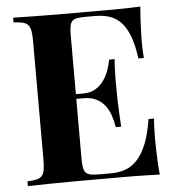

<svg xmlns="http://www.w3.org/2000/svg" viewBox="-51 -756 737 804"><g transform="rotate(-5 317.0 -354.0)"><path d="M581.5 -151.9Q581.5 -140.6 581.8 -124Q582 -107.4 582.8 -87.4Q583.5 -67.4 584.7 -44.9Q585.9 -22.5 588.4 0Q563 -1 533.4 -1.7Q503.9 -2.4 473.6 -2.7Q443.4 -2.9 414.1 -2.9Q384.8 -2.9 359.4 -2.9Q334.5 -2.9 295.7 -2.9Q256.8 -2.9 212.2 -2.7Q167.5 -2.4 121.1 -1.7Q74.7 -1 33.7 0V-20Q57.6 -21 72.3 -24.4Q86.9 -27.8 95 -36.9Q103 -45.9 105.7 -62.3Q108.4 -78.6 108.4 -106V-602.1Q108.4 -629.4 105.5 -645.8Q102.5 -662.1 94.5 -671.1Q86.4 -680.2 71.8 -683.6Q57.1 -687 33.7 -688V-708Q74.7 -707 121.1 -706.3Q167.5 -705.6 212.2 -705.3Q256.8 -705.1 295.7 -705.1Q334.5 -705.1 359.4 -705.1Q382.3 -705.1 409.2 -705.1Q436 -705.1 463.6 -705.3Q491.2 -705.6 518.3 -706.3Q545.4 -707 568.4 -708Q566.4 -686 565.2 -664.1Q564 -642.1 563.2 -622.6Q562.5 -603 562 -586.9Q561.5 -570.8 561.5 -560.1Q561.5 -540 562.3 -522.2Q563 -504.4 564.5 -492.2H541.5Q534.2 -546.9 520.5 -584Q506.8 -621.1 486.6 -643.6Q466.3 -666 439 -675.5Q411.6 -685.1 377.4 -685.1H336.4Q314.5 -685.1 301 -682.6Q287.6 -680.2 280.3 -672.9Q272.9 -665.5 270.3 -651.4Q267.6 -637.2 267.6 -613.8V-366.2H299.8Q329.6 -366.2 350.6 -379.2Q371.6 -392.1 385.5 -411.9Q399.4 -431.6 407.2 -454.6Q415 -477.5 418.9 -498H441.9Q439.5 -465.8 439 -443.4Q438.5 -420.9 438.5 -403.8Q438.5 -389.6 438.7 -378.4Q439 -367.2 439 -356Q439 -343.8 439.2 -330.8Q439.5 -317.9 440.2 -301.3Q440.9 -284.7 441.9 -263.4Q442.9 -242.2 444.8 -213.9H421.9Q418 -240.2 409.7 -264.2Q401.4 -288.1 387 -306.4Q372.6 -324.7 351.1 -335.4Q329.6 -346.2 299.8 -346.2H267.6V-94.2Q267.6 -70.8 270.3 -56.6Q272.9 -42.5 280.3 -35.2Q287.6 -27.8 301 -25.4Q314.5 -22.9 336.4 -22.9H385.7Q419.4 -22.9 447.5 -33.4Q475.6 -43.9 497.8 -68.8Q520 -93.8 536.1 -134.5Q552.2 -175.3 561.5 -235.8H584.5Q583 -219.7 582.3 -198.2Q581.5 -176.8 581.5 -151.9Z"/></g></svg>

Font: SVN-Playfair Display
Style: Bold
Weight: 700
Designer: Claus Eggers Sørensen
Foundry: Claus Eggers Sørensen
Version: Version 1.004;PS 001.004;hotconv 1.0.70;makeotf.lib2.5.58329